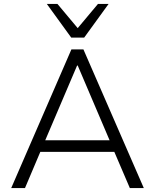

<svg xmlns="http://www.w3.org/2000/svg" viewBox="-20 -956 788 976"><path d="M37 0 343 -705H404L711 0H640L553 -203L590 -184H157L193 -203L107 0ZM372 -623 204 -229 180 -243H567L543 -229L375 -623ZM342 -765 218 -936H272L375 -813L478 -936H532L408 -765Z"/></svg>

Font: Nunito Sans 9pt Light
Style: Regular
Weight: 300
Version: Version 3.101;gftools[0.9.27]